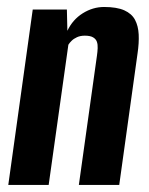

<svg xmlns="http://www.w3.org/2000/svg" viewBox="-20 -522 422 542"><path d="M3.4 0 72.4 -495H168.8L170.2 -435.1Q185.2 -466.7 213.6 -484.5Q242.1 -502.3 273.8 -502.3Q309.6 -502.3 330.8 -492.9Q351.9 -483.4 361.1 -466.1Q370.3 -448.8 371.5 -424.8Q372.7 -400.8 368.3 -371.3L316.6 0H202.6L253.6 -364.4Q255.3 -375.8 255.7 -386.1Q256.2 -396.3 253.5 -404.1Q250.7 -411.9 242.7 -416.6Q234.8 -421.3 219.3 -421.3Q206.8 -421.3 197.4 -417Q188 -412.7 182.2 -406.9Q176.3 -401.2 173 -395.7L117.4 0Z"/></svg>

Font: Alumni Sans SC Thin
Style: Italic
Weight: 100
Italic angle: -8°
Designer: Robert E. Leuschke
Foundry: Robert E. Leuschke
Version: Version 1.016